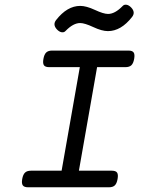

<svg xmlns="http://www.w3.org/2000/svg" viewBox="-20 -794 640 814"><path d="M201.2 -579.6Q184.6 -579.6 176 -571.5Q167.5 -563.5 164.1 -544.4Q160.6 -525.4 166.3 -517.3Q171.9 -509.3 188.5 -509.3H318.4L241.2 -70.3H111.3Q94.7 -70.3 86.2 -62.3Q77.6 -54.2 74.2 -35.2Q70.8 -16.1 76.7 -8.1Q82.5 0 99.1 0H441.9Q458.5 0 466.8 -8.1Q475.1 -16.1 478.5 -35.2Q481.9 -54.2 476.3 -62.3Q470.7 -70.3 454.1 -70.3H314.5L391.6 -509.3H511.7Q528.3 -509.3 536.9 -517.3Q545.4 -525.4 548.8 -544.4Q552.2 -563.5 546.6 -571.5Q541 -579.6 524.4 -579.6ZM217.8 -709Q202.6 -689.5 221.2 -669.4Q231.4 -658.7 241.7 -657.2Q252 -655.8 258.3 -663.1Q290.5 -696.3 319.8 -696.3Q338.9 -696.3 375.5 -679.2Q412.1 -662.1 437.5 -662.1Q493.2 -662.1 540 -722.2Q555.2 -741.7 536.6 -761.7Q526.4 -772.5 516.1 -773.9Q505.9 -775.4 499.5 -768.1Q467.3 -734.9 438 -734.9Q418.9 -734.9 382.3 -752Q345.7 -769 320.3 -769Q264.6 -769 217.8 -709Z"/></svg>

Font: Courier Prime Sans
Style: Regular
Weight: 300
Italic angle: -10°
Designer: Alan Dague-Greene
Foundry: Quote-Unquote Apps
Version: Version 3.23